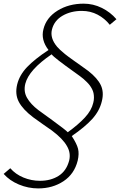

<svg xmlns="http://www.w3.org/2000/svg" viewBox="-29 -839 663 1060"><path d="M485.8 -271Q489.7 -285.6 489.7 -299.6Q489.7 -313.5 487.3 -325Q484.9 -336.4 479 -347.7Q473.1 -358.9 466.6 -367.7Q460 -376.5 450.2 -386.2Q440.4 -396 432.1 -403.1Q423.8 -410.2 412.1 -418.9Q411.1 -419.9 370.4 -449Q329.6 -478 296.9 -503.2Q264.2 -528.3 255.9 -539.1Q130.4 -453.6 110.8 -377Q100.1 -334.5 120.1 -299.1Q140.1 -263.7 183.1 -231Q184.1 -230.5 258.5 -176.3Q333 -122.1 345.2 -108.9Q403.8 -151.4 439.9 -190.4Q476.1 -229.5 485.8 -271ZM533.2 -279.8Q520.5 -226.6 480.2 -182.1Q439.9 -137.7 367.2 -87.9Q395 -45.4 401.9 -17.6Q408.7 10.3 399.9 47.9Q381.3 122.1 321.3 161.6Q261.2 201.2 182.1 201.2Q127 201.2 75.4 179.7Q23.9 158.2 -8.8 121.1L27.8 89.8Q56.6 123 100.3 141.1Q144 159.2 191.9 159.2Q251.5 159.2 294.7 131.8Q337.9 104.5 353 46.9Q362.8 5.4 340.8 -32.2Q318.4 -72.8 257.8 -118.2Q245.6 -127 209.5 -151.9Q173.3 -176.8 154.8 -190.9Q97.2 -234.4 75 -276.6Q52.7 -318.8 65.9 -373Q78.6 -424.8 120.6 -468.8Q162.6 -512.7 238.8 -563Q195.3 -619.1 210.9 -678.2Q226.6 -741.7 288.6 -780.3Q350.6 -818.8 433.1 -818.8Q485.4 -818.8 533 -795.4Q580.6 -772 613.8 -732.9L577.1 -702.1Q549.3 -737.3 509.8 -758.1Q470.2 -778.8 422.9 -778.8Q361.8 -778.8 315.9 -752Q270 -725.1 257.8 -675.8Q246.1 -628.9 286.1 -581.1Q298.8 -565.9 329.1 -541Q345.2 -527.8 381.8 -502Q386.2 -499 416.7 -477.3Q447.3 -455.6 459 -446.8Q509.3 -407.2 527.6 -368.7Q545.9 -330.1 533.2 -279.8Z"/></svg>

Font: Sinkin Sans 200 X Light Italic
Style: Regular
Weight: 200
Italic angle: -112°
Designer: Keith Bates
Foundry: K-Type
Version: Sinkin Sans (version 1.0)  by Keith Bates   •   © 2014   www